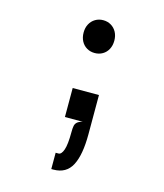

<svg xmlns="http://www.w3.org/2000/svg" viewBox="-118 -615 836 978"><g transform="rotate(15 300.0 -126.5)"><path d="M224 -440.5Q224 -466 234.5 -485.5Q245 -505 263.5 -516Q282 -527 305 -527Q328 -527 346.5 -516Q365 -505 375.5 -485.5Q386 -466 386 -440.5Q386 -415 375.5 -395.2Q365 -375.5 346.5 -364.8Q328 -354 305 -354Q282 -354 263.5 -364.8Q245 -375.5 234.5 -395.2Q224 -415 224 -440.5ZM245 274V188H260Q275.5 188 285.5 159.5Q295.5 131 295.5 66Q295.5 44.5 298 32.5Q300.5 20.5 309.5 12.5Q318.5 4.5 337.5 0H243.5V-153H382V53.5Q382 163 352.8 218.5Q323.5 274 256 274Z"/></g></svg>

Font: SplineSansMono30
Style: Regular
Weight: 400
Designer: Eben Sorkin, Mirko Velimirovic
Foundry: Sorkin Type
Version: Version 1.000